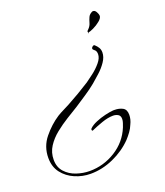

<svg xmlns="http://www.w3.org/2000/svg" viewBox="-126 -455 673 784"><g transform="rotate(-20 211.0 -63.5)"><path d="M323 -293Q322 -295 321 -298Q320 -301 320 -303Q320 -305 322.5 -307.5Q325 -310 326 -311Q336 -321 339.5 -333.5Q343 -346 348 -357Q353 -368 367 -374H370Q378 -374 383.5 -363.5Q389 -353 389 -347Q389 -337 375 -325.5Q361 -314 345 -306.5Q329 -299 323 -299ZM134 247Q99 247 66.5 233Q34 219 13.5 192.5Q-7 166 -7 127Q-7 78 23.5 40.5Q54 3 91 -21Q104 -29 117.5 -35.5Q131 -42 144 -49Q170 -63 195.5 -78Q221 -93 246 -109Q259 -118 278.5 -133Q298 -148 313.5 -166.5Q329 -185 329 -202Q329 -216 321.5 -221.5Q314 -227 314 -231Q314 -235 318 -238.5Q322 -242 325 -242Q327 -242 329 -240Q337 -233 342.5 -224Q348 -215 348 -203Q348 -183 334 -162.5Q320 -142 301 -125Q282 -108 268 -96Q246 -78 221.5 -62Q197 -46 173 -30Q150 -16 122.5 1Q95 18 69.5 38.5Q44 59 27.5 84.5Q11 110 11 142Q11 174 30 195Q49 216 77.5 225.5Q106 235 134 235Q195 235 247 202.5Q299 170 322 114Q325 106 328 97Q331 88 331 80Q331 66 321.5 60.5Q312 55 300 55Q278 55 251 64.5Q224 74 204 83Q203 84 202 84Q198 84 198 78Q198 76 201 73Q211 63 231 54.5Q251 46 272.5 41Q294 36 308 35H314Q334 35 349 43Q364 51 364 74Q364 94 354 114Q348 129 338.5 142Q329 155 318 167Q283 203 234 225Q185 247 134 247Z"/></g></svg>

Font: Sassy Frass
Style: Regular
Weight: 400
Designer: Robert E. Leuschke
Foundry: Robert E. Leuschke
Version: Version 1.010; ttfautohint (v1.8.3)